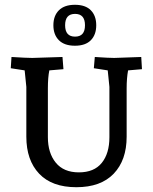

<svg xmlns="http://www.w3.org/2000/svg" viewBox="-20 -771 638 802"><path d="M437 -408 430 -477 372 -486 376 -533Q435 -529 457 -529L570 -533L573 -482L515 -477Q509 -444 509 -402V-200Q509 -102 455 -45.5Q401 11 299 11Q197 11 143.5 -45.5Q90 -102 90 -200V-408L83 -477L25 -486L28 -533Q92 -529 115 -529L241 -533L245 -482L186 -477Q180 -447 180 -402V-198Q180 -132 213 -91.5Q246 -51 309.5 -51Q373 -51 405 -90.5Q437 -130 437 -198ZM226 -728Q249 -751 293 -751Q337 -751 359.5 -728Q382 -705 382 -665.5Q382 -626 359.5 -603Q337 -580 293 -580Q249 -580 226 -603Q203 -626 203 -665.5Q203 -705 226 -728ZM335 -665.5Q335 -713 293.5 -713Q252 -713 252 -665.5Q252 -618 293.5 -618Q335 -618 335 -665.5Z"/></svg>

Font: Andada SC
Style: Regular
Weight: 400
Designer: Carolina Giovagnoli
Foundry: Carolina Giovagnoli
Version: Version 1.003